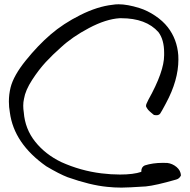

<svg xmlns="http://www.w3.org/2000/svg" viewBox="-20 -853 865 875"><path d="M492.2 -831.1Q505.4 -833.5 520.5 -833.5Q560.5 -833.5 615.2 -816.4Q651.4 -805.2 686.8 -781.5Q722.2 -757.8 744.6 -729Q787.1 -674.3 792.5 -601.1Q793 -591.3 793 -581.5Q793 -487.3 736.3 -382.3Q733.4 -377 728.3 -367.4Q723.1 -357.9 718.8 -350.1Q714.4 -342.3 710 -335.4Q702.6 -324.7 681.6 -329.1Q681.2 -329.6 675.3 -334.2Q669.4 -338.9 668 -340.3Q666.5 -341.8 661.9 -345.7Q657.2 -349.6 655.3 -352.3Q653.3 -355 650.6 -358.9Q647.9 -362.8 646 -366.7Q645.5 -368.7 645.5 -370.6Q645.5 -375 647.5 -379.9Q649.4 -384.8 652.3 -390.1Q655.3 -395.5 656.2 -398.4Q728 -526.9 728 -601.1Q728 -602.5 728 -604.5Q728 -608.9 728 -612.8Q728 -671.9 702.1 -706.5Q646 -770 532.2 -770Q528.8 -770 525.4 -770Q462.9 -766.1 385.7 -725.3Q308.6 -684.6 256.8 -636.2Q220.7 -604.5 188.7 -570.1Q156.7 -535.6 126.2 -488.5Q95.7 -441.4 89.4 -402.8Q85.9 -387.7 85.9 -371.1Q85.9 -356.4 88.4 -340.8Q94.2 -265.1 140.4 -207.3Q186.5 -149.4 259.3 -114.3Q347.2 -74.7 441.9 -63Q485.8 -57.6 526.9 -57.6Q588.4 -57.6 624 -69.8Q624 -71.3 624 -72.8Q624 -91.8 639.6 -99.1Q676.3 -110.8 721.7 -110.8Q731.9 -110.8 742.7 -110.4Q766.1 -107.4 784.7 -91.8Q803.2 -76.2 804.7 -53.7Q797.9 -38.6 782.7 -34.7Q689.5 -7.8 644.5 -3.4Q561.5 2 533.7 2Q500.5 2 468.3 -1.5Q392.1 -8.8 288.1 -45.4Q250 -60.1 190.9 -95.2Q43.5 -198.7 24.9 -340.8Q20.5 -365.2 20.5 -390.1Q20.5 -423.3 28.3 -454.6Q42 -508.8 97.4 -577.4Q152.8 -646 210 -695.3Q268.1 -745.6 346.4 -784.7Q424.8 -823.7 492.2 -831.1Z"/></svg>

Font: Avessa
Style: Medium
Weight: 500
Designer: Arman Khorramak
Foundry: Arman Khorramak
Version: Version 1.000; ttfautohint (v1.8.1)